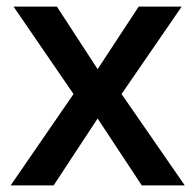

<svg xmlns="http://www.w3.org/2000/svg" viewBox="-20 -560 591 580"><path d="M202.1 -275.9 21 -540H151.9L274.9 -351.1L398.9 -540H528.8L347.2 -275.9L538.1 0H408.2L274.9 -202.1L142.1 0H12.2Z"/></svg>

Font: f0_21440          
Style: Regular
Weight: 600
Foundry: Ascender Corporation
Version: Version 1.10